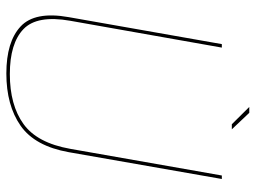

<svg xmlns="http://www.w3.org/2000/svg" viewBox="-120 -680 806 605"><g transform="rotate(90 282.5 -378.0)"><path d="M212 4.5Q312.5 4.5 376.8 -40.5Q441 -85.5 460 -192L544.5 -674.5H533.5L449.5 -197Q431 -92.5 371.2 -49.5Q311.5 -6.5 214 -6.5Q117 -6.5 72.2 -49.5Q27.5 -92.5 46 -197L130.5 -674.5H119.5L34.5 -192Q15.5 -85.5 63.8 -40.5Q112 4.5 212 4.5ZM372 -706H388L336 -761H317.5Z"/></g></svg>

Font: Anybody Thin
Style: Italic
Weight: 100
Italic angle: -10°
Designer: Tyler Finck
Foundry: Etcetera Type Company
Version: Version 1.114;gftools[0.9.25]